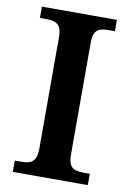

<svg xmlns="http://www.w3.org/2000/svg" viewBox="-82 -765 552 817"><g transform="rotate(10 194.0 -357.0)"><path d="M32 0V-49H63Q81 -49 95 -53.5Q109 -58 117.5 -72.5Q126 -87 126 -116V-598Q126 -628 117.5 -642Q109 -656 95 -660.5Q81 -665 63 -665H32V-714H356V-665H325Q308 -665 293.5 -660.5Q279 -656 271 -642Q263 -628 263 -598V-116Q263 -87 271 -72.5Q279 -58 293.5 -53.5Q308 -49 325 -49H356V0Z"/></g></svg>

Font: Noto Serif Armenian SemiBold
Style: Regular
Weight: 600
Version: Version 2.007